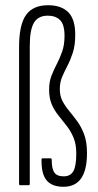

<svg xmlns="http://www.w3.org/2000/svg" viewBox="-20 -709 377 735"><path d="M223 6Q179 6 158.5 -18.5Q138 -43 139 -98Q139 -103 143 -103H174Q178 -103 178 -97Q178 -63 188 -48.5Q198 -34 224 -34Q250 -34 261 -54Q272 -74 272 -121Q272 -157 261.5 -182Q251 -207 235.5 -227Q220 -247 204.5 -266Q189 -285 178.5 -308.5Q168 -332 168 -366Q168 -396 177 -419Q186 -442 197.5 -464Q209 -486 218 -511.5Q227 -537 227 -572Q227 -615 210 -632Q193 -649 163 -649Q126 -649 110 -622Q94 -595 94 -534V-6Q94 0 90 0H57Q53 0 53 -6V-528Q53 -614 79.5 -651.5Q106 -689 164 -689Q214 -689 241 -662.5Q268 -636 268 -576Q268 -536 259 -508Q250 -480 238.5 -458Q227 -436 218 -415Q209 -394 209 -368Q209 -341 219.5 -321.5Q230 -302 245.5 -283.5Q261 -265 276.5 -243.5Q292 -222 302.5 -193.5Q313 -165 313 -123Q313 -58 290.5 -26Q268 6 223 6Z"/></svg>

Font: Sofia Sans Extra Condensed Light
Style: Regular
Weight: 300
Designer: Botio Nikoltchev, Ani Petrova
Foundry: lettersoup
Version: Version 4.101